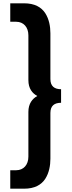

<svg xmlns="http://www.w3.org/2000/svg" viewBox="-20 -880 434 1160"><path d="M125.5 260C189.5 260 229.5 236.5 253 201C276.5 165 284.5 120.5 284.5 79V-197.5C284.5 -241.5 309 -259 349 -259V-341C309 -341 284.5 -359 284.5 -402.5V-679C284.5 -720.5 276.5 -765 253 -801C229.5 -836.5 189.5 -860 125.5 -860H42V-748.5H78C122 -748.5 151.5 -716 151.5 -666.5V-396C151.5 -344.5 175.5 -316 205.5 -300C175.5 -284 151.5 -254 151.5 -204V66.5C151.5 116 122 148.5 78 148.5H42V260Z"/></svg>

Font: Spartan
Style: Bold
Weight: 700
Designer: Matt Bailey, Mirko Velimirovic
Foundry: Matt Bailey
Version: Version 1.003